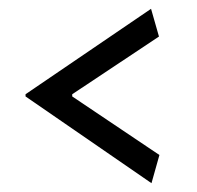

<svg xmlns="http://www.w3.org/2000/svg" viewBox="-20 -457 448 436"><path d="M144 -238 342 -105 324 -41 38 -238V-243L323 -437L341 -374L144 -243Z"/></svg>

Font: Quattrocento Sans
Style: Regular
Weight: 400
Designer: Pablo Impallari
Foundry: Pablo Impallari, Igino Marini, Brenda Gallo
Version: Version 2.000